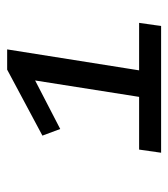

<svg xmlns="http://www.w3.org/2000/svg" viewBox="14 -760 481 550"><g transform="rotate(-90 255.0 -484.5)"><path d="M93 -264 102 -327H253L303 -644L335 -643L161 -553L142 -604L331 -705H389L329 -327H465L456 -264Z"/></g></svg>

Font: Nunito Sans 10pt Expanded
Style: Italic
Weight: 400
Width: 7
Italic angle: -9°
Designer: Vernon Adams
Foundry: Vernon Adams
Version: Version 3.101;gftools[0.9.27]